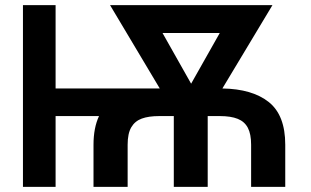

<svg xmlns="http://www.w3.org/2000/svg" viewBox="-20 -727 1211 747"><path d="M69.3 -707H196.3V-382.8H601.6L408.2 -707H1040L845.2 -382.8Q961.9 -380.9 1025.9 -329.8Q1089.8 -278.8 1089.8 -164.1V0H957V-164.1Q957 -205.6 944.3 -229.7Q931.6 -253.9 905 -264.6Q878.4 -275.4 835 -275.4H788.1V0H656.2V-275.4H599.6Q558.1 -275.4 531.5 -265.6Q504.9 -255.9 490.7 -231.7Q476.6 -207.5 476.6 -164.1V0H343.8V-164.1Q343.8 -229.5 365.2 -275.4H196.3V0H69.3ZM723.6 -401.4 835 -598.6H612.3Z"/></svg>

Font: Pretendard GOV SemiBold
Style: Regular
Weight: 600
Designer: Base glyphs from Inter by Rasmus Andersson; Hangeul glyphs from Noto Sans CJK(Source Han Sans) by Jang Soo-young and Kan
Foundry: Kil Hyung-jin
Version: Version 1.309